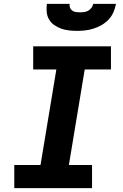

<svg xmlns="http://www.w3.org/2000/svg" viewBox="-20 -975 640 995"><path d="M54 0V-120H190L272 -615H152V-735H555V-615H419L337 -120H457V0ZM379 -815Q358 -815 336.5 -817.5Q315 -820 296 -827Q277 -834 260.5 -845.5Q244 -857 234 -874.5Q224 -892 222 -913Q220 -934 223 -955H341Q339 -944 343 -934.5Q347 -925 355 -919.5Q363 -914 373.5 -912.5Q384 -911 395 -911Q405 -911 416 -912.5Q427 -914 437 -919.5Q447 -925 454 -934.5Q461 -944 463 -955H581Q577 -933 568 -912Q559 -891 543 -874Q527 -857 507 -845.5Q487 -834 465.5 -827Q444 -820 422 -817.5Q400 -815 379 -815Z"/></svg>

Font: Iosevka Curly Heavy Extended
Style: Italic
Weight: 900
Width: 7
Italic angle: -9°
Monospace: yes
Designer: Belleve Invis
Foundry: Belleve Invis
Version: Version 11.1.0; ttfautohint (v1.8.3)